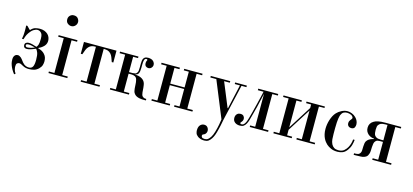

<svg xmlns="http://www.w3.org/2000/svg" viewBox="-75 -1281 4610 2144"><g transform="rotate(15 2230.5 -209.0)"><path d="M93 -293H75Q80 -317 82 -337.5Q84 -358 84 -385Q84 -406 83.5 -420.5Q83 -435 82 -448H97L132 -412H138Q163 -440 190.5 -446.5Q218 -453 240 -453Q271 -453 294 -444Q317 -435 332.5 -420.5Q348 -406 356 -386.5Q364 -367 364 -346Q364 -332 359.5 -317Q355 -302 342 -286Q340 -284 324.5 -269.5Q309 -255 279 -242V-236Q305 -231 324 -219.5Q343 -208 355 -194Q372 -175 377.5 -155Q383 -135 383 -113Q383 -93 376.5 -70.5Q370 -48 347 -25Q323 -2 295 6Q267 14 235 14Q218 14 200.5 10.5Q183 7 163 -4Q153 -9 141.5 -15.5Q130 -22 118 -22Q104 -22 93 -12.5Q82 -3 82 23Q82 40 87.5 62Q93 84 107 101L93 113Q73 88 60.5 65Q48 42 41 22Q34 2 32 -14.5Q30 -31 30 -43Q30 -62 35 -74Q40 -86 47.5 -93Q55 -100 63.5 -102.5Q72 -105 79 -105Q89 -105 98.5 -100Q108 -95 116.5 -88Q125 -81 131 -72.5Q137 -64 142 -58Q148 -50 155.5 -40.5Q163 -31 174 -22.5Q185 -14 199 -8.5Q213 -3 232 -3Q262 -3 275.5 -26.5Q289 -50 289 -106Q289 -162 279 -188Q269 -214 256 -227Q233 -216 204.5 -206.5Q176 -197 156 -197Q117 -197 117 -232Q117 -250 129.5 -259.5Q142 -269 161 -269Q180 -269 202.5 -263.5Q225 -258 254 -248Q258 -252 262.5 -258.5Q267 -265 271 -276.5Q275 -288 277 -305Q279 -322 279 -348Q279 -354 277.5 -373.5Q276 -393 267 -407Q259 -419 247 -426.5Q235 -434 219 -434Q198 -434 174 -419Q150 -404 128 -372Q111 -347 103 -324Q95 -301 93 -293ZM135 -232Q135 -227 140 -221Q145 -215 156 -215Q174 -215 200 -222Q226 -229 240 -237Q226 -240 216.5 -242.5Q207 -245 199 -247Q191 -249 182.5 -250Q174 -251 162 -251Q157 -251 146 -248.5Q135 -246 135 -232Z M507 -635Q507 -661 524.5 -678.5Q542 -696 569 -696Q601 -696 616.5 -676Q632 -656 632 -635Q632 -609 613.5 -590.5Q595 -572 569 -572Q548 -572 527.5 -587.5Q507 -603 507 -635ZM460 -18H524V-420H460V-438H678V-420H614V-18H678V0H460Z M753 -438H1129V-301H1111Q1100 -333 1091.5 -354.5Q1083 -376 1069 -391Q1052 -409 1034 -414.5Q1016 -420 998 -420H986V-18H1050V0H832V-18H896V-420H884Q866 -420 848 -414.5Q830 -409 813 -391Q799 -376 790.5 -354.5Q782 -333 771 -301H753Z M1402 -237V-233Q1440 -233 1469.5 -218.5Q1499 -204 1512 -179Q1519 -166 1522 -147Q1525 -128 1526 -116L1530 -63Q1532 -48 1535.5 -34.5Q1539 -21 1555 -11Q1563 -6 1572.5 -4.5Q1582 -3 1590 -3V14H1578Q1563 14 1546.5 13.5Q1530 13 1513.5 9.5Q1497 6 1482 -1Q1467 -8 1456 -21Q1443 -36 1439.5 -53Q1436 -70 1435 -82Q1434 -95 1433.5 -104Q1433 -113 1432.5 -120.5Q1432 -128 1431.5 -135.5Q1431 -143 1430 -154Q1428 -167 1424.5 -182.5Q1421 -198 1411 -208Q1402 -217 1386.5 -221Q1371 -225 1359 -225H1326V-18H1390V0H1170V-18H1234V-420H1170V-438H1383V-420H1326V-243H1369Q1381 -243 1395.5 -246Q1410 -249 1420 -266Q1425 -274 1427 -288.5Q1429 -303 1429 -330V-369Q1429 -385 1431.5 -404Q1434 -423 1445 -436Q1456 -448 1469 -450.5Q1482 -453 1494 -453Q1507 -453 1525.5 -448.5Q1544 -444 1558 -427Q1571 -411 1571 -392Q1571 -372 1557 -357Q1543 -342 1522 -342Q1505 -342 1492 -353Q1479 -364 1479 -390Q1479 -399 1480.5 -404.5Q1482 -410 1484 -414Q1486 -418 1487.5 -420.5Q1489 -423 1489 -427Q1489 -429 1486 -432Q1483 -435 1477 -435Q1467 -435 1461 -429Q1455 -423 1452 -412.5Q1449 -402 1448 -388.5Q1447 -375 1447 -360V-329Q1447 -278 1436 -259Q1425 -240 1402 -237Z M2124 -420H2060V-18H2124V0H1912V-18H1970V-220H1804V-18H1862V0H1650V-18H1714V-420H1650V-438H1862V-420H1804V-238H1970V-420H1912V-438H2124Z M2460 0 2288 -420H2219V-438H2444V-420H2378L2493 -140H2498L2561 -420H2501V-438H2636V-420H2579L2492 -44Q2485 -16 2481.5 2.5Q2478 21 2475 37Q2472 53 2468.5 69.5Q2465 86 2459 110Q2449 152 2439 180Q2429 208 2415 229Q2399 254 2381 266Q2363 278 2334 278Q2307 278 2288.5 271Q2270 264 2259 256Q2237 239 2231.5 221Q2226 203 2226 189Q2226 147 2245 127Q2264 107 2290 107Q2316 107 2330 124.5Q2344 142 2344 164Q2344 177 2338 189Q2332 201 2321 208Q2312 213 2303.5 216.5Q2295 220 2295 234Q2295 240 2302 250Q2309 260 2336 260Q2345 260 2356.5 257Q2368 254 2382 240Q2402 220 2415.5 187.5Q2429 155 2441 104Q2445 88 2450 61.5Q2455 35 2460 0Z M2845 -18V-399Q2825 -305 2808.5 -240.5Q2792 -176 2781 -136Q2773 -104 2765.5 -78.5Q2758 -53 2747 -31Q2734 -8 2718.5 3Q2703 14 2674 14Q2639 14 2616.5 -4Q2594 -22 2594 -54Q2594 -67 2597.5 -78Q2601 -89 2610 -99Q2621 -110 2631.5 -112.5Q2642 -115 2650 -115Q2676 -115 2687.5 -100.5Q2699 -86 2699 -70Q2699 -57 2695 -49Q2691 -41 2688 -37Q2683 -31 2678.5 -26Q2674 -21 2674 -16Q2674 -14 2676.5 -9.5Q2679 -5 2688 -5Q2708 -5 2719 -18Q2730 -31 2737 -47Q2739 -51 2743 -61.5Q2747 -72 2754 -97Q2761 -122 2772.5 -165.5Q2784 -209 2801 -279Q2803 -289 2807.5 -307Q2812 -325 2817 -345.5Q2822 -366 2826.5 -386Q2831 -406 2834 -420H2768V-438H2999V-420H2935V-18H2999V0H2787V-18Z M3060 -420V-438H3272V-420H3214V-110L3384 -379V-420H3326V-438H3538V-420H3474V-18H3538V0H3326V-18H3384V-350L3214 -82V-18H3272V0H3060V-18H3124V-420Z M3938 -164H3956Q3954 -138 3945 -104.5Q3936 -71 3914 -41Q3891 -9 3864 2.5Q3837 14 3803 14Q3759 14 3727.5 0Q3696 -14 3675 -33Q3664 -43 3652.5 -57.5Q3641 -72 3631 -92.5Q3621 -113 3615 -139.5Q3609 -166 3609 -200Q3609 -224 3613 -250.5Q3617 -277 3625.5 -303.5Q3634 -330 3646 -353.5Q3658 -377 3675 -395Q3696 -418 3729.5 -435.5Q3763 -453 3798 -453Q3822 -453 3848.5 -442.5Q3875 -432 3895 -412Q3912 -395 3921 -375Q3930 -355 3930 -334Q3930 -326 3928 -316.5Q3926 -307 3921.5 -299Q3917 -291 3908 -286Q3899 -281 3886 -281Q3863 -281 3850.5 -293.5Q3838 -306 3838 -326Q3838 -340 3842 -349Q3846 -358 3851 -364Q3856 -371 3862.5 -378.5Q3869 -386 3869 -394Q3869 -401 3862.5 -409.5Q3856 -418 3845 -424Q3835 -429 3822 -432Q3809 -435 3797 -435Q3773 -435 3756 -425Q3739 -415 3728 -389Q3726 -383 3723 -373Q3720 -363 3717.5 -345Q3715 -327 3713 -300.5Q3711 -274 3711 -235V-167Q3711 -135 3713.5 -106Q3716 -77 3728 -52Q3740 -29 3759 -17Q3778 -5 3808 -5Q3851 -5 3874.5 -26Q3898 -47 3910 -69Q3921 -89 3928.5 -113Q3936 -137 3938 -164Z M4267 -224H4236H4228Q4217 -224 4204.5 -221.5Q4192 -219 4181 -206Q4171 -195 4167.5 -176.5Q4164 -158 4163 -137.5Q4162 -117 4161.5 -97Q4161 -77 4157 -63Q4149 -35 4133.5 -22Q4118 -9 4091 -4Q4089 -4 4071 -2Q4053 0 4010 0H3988V-18H4003Q4017 -18 4033 -22Q4049 -26 4060 -46Q4066 -57 4066.5 -72.5Q4067 -88 4068 -120Q4069 -140 4072 -158.5Q4075 -177 4091 -194Q4105 -208 4124 -216.5Q4143 -225 4161 -228L4160 -234Q4137 -235 4120.5 -243Q4104 -251 4093 -260Q4077 -274 4068.5 -291.5Q4060 -309 4060 -333Q4060 -386 4106 -413Q4123 -424 4153.5 -431Q4184 -438 4239 -438H4421V-420H4357V-18H4421V0H4203V-18H4267ZM4267 -420H4244Q4231 -420 4210.5 -417.5Q4190 -415 4175 -402Q4159 -388 4156 -369.5Q4153 -351 4153 -335Q4153 -318 4155.5 -297Q4158 -276 4172 -262Q4186 -248 4203 -245Q4220 -242 4238 -242H4267Z"/></g></svg>

Font: EIisabethische
Style: Book
Weight: 400
Designer: Salychow
Version: Version 1.3